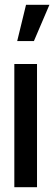

<svg xmlns="http://www.w3.org/2000/svg" viewBox="-20 -784 227 804"><path d="M52 -612 89 -764H187L122 -612ZM40 0V-516H135V0Z"/></svg>

Font: Stick No Bills ExtraLight SemiBold
Style: Regular
Weight: 600
Version: Version 2.000